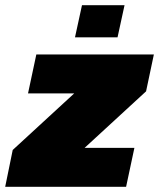

<svg xmlns="http://www.w3.org/2000/svg" viewBox="-39 -720 613 740"><path d="M-19 0 10 -142 247 -360H69L101 -510H554L524 -368L287 -150H479L447 0ZM250 -576 277 -700H441L414 -576Z"/></svg>

Font: Saira Thin Black
Style: Italic
Weight: 900
Italic angle: -12°
Version: Version 1.101